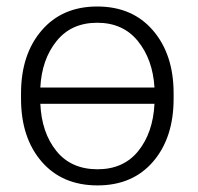

<svg xmlns="http://www.w3.org/2000/svg" viewBox="-20 -558 605 588"><path d="M44.4 -272Q44.4 -391.1 107.4 -464.6Q170.4 -538.1 277.8 -538.1Q385.7 -538.1 448.7 -464.6Q511.7 -391.1 511.7 -272V-255.9Q511.7 -136.2 449 -63.2Q386.2 9.8 278.8 9.8Q170.4 9.8 107.4 -63.2Q44.4 -136.2 44.4 -255.9ZM278.8 -39.6Q358.4 -39.6 403.6 -95.7Q448.7 -151.9 453.1 -240.2H103.5Q107.4 -151.9 152.6 -95.7Q197.8 -39.6 278.8 -39.6ZM277.8 -488.3Q198.2 -488.3 153.1 -432.1Q107.9 -376 103.5 -290H453.1Q447.8 -376 402.3 -432.1Q356.9 -488.3 277.8 -488.3Z"/></svg>

Font: Roboto Web
Style: Light
Weight: 300
Designer: Google
Version: Version 1.200310; 2013